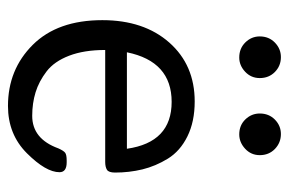

<svg xmlns="http://www.w3.org/2000/svg" viewBox="-142 -581 728 484"><g transform="rotate(90 222.0 -339.0)"><path d="M30.8 -232.9Q30.8 -337.9 87.4 -401.9Q144 -465.8 235.8 -465.8Q286.6 -465.8 323.7 -447.5Q360.8 -429.2 379.9 -398.2Q398.9 -367.2 407 -334Q415 -300.8 415 -265.1Q415 -249 408 -244.6Q400.9 -240.2 388.2 -240.2H106Q106 -187 120.4 -149.4Q134.8 -111.8 159.9 -92.5Q185.1 -73.2 212.6 -64.7Q240.2 -56.2 272 -56.2Q330.1 -56.2 354 -122.1Q359.9 -135.3 365 -139.2Q370.1 -143.1 384.8 -143.1H389.2Q414.1 -143.1 414.1 -125Q414.1 -90.8 366.5 -43Q318.8 4.9 247.1 4.9Q155.3 4.9 93 -57.6Q30.8 -120.1 30.8 -232.9ZM71.8 -629.9Q71.8 -652.8 87.4 -668Q103 -683.1 124 -683.1Q146 -683.1 161.4 -668Q176.8 -652.8 176.8 -629.9Q176.8 -607.9 160.9 -593Q145 -578.1 125 -578.1Q102.1 -578.1 86.9 -593.5Q71.8 -608.9 71.8 -629.9ZM111.8 -294.9H355Q338.9 -407.7 236.8 -407.7Q134.8 -407.7 111.8 -294.9ZM266.1 -629.9Q266.1 -652.8 281.5 -668Q296.9 -683.1 317.9 -683.1Q339.8 -683.1 355.5 -668Q371.1 -652.8 371.1 -629.9Q371.1 -607.9 355 -593Q338.9 -578.1 318.8 -578.1Q295.9 -578.1 281 -593.5Q266.1 -608.9 266.1 -629.9Z"/></g></svg>

Font: CMU Concrete
Style: Roman
Weight: 500
Version: Version 0.7.0